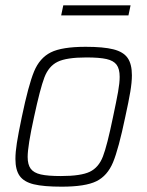

<svg xmlns="http://www.w3.org/2000/svg" viewBox="-20 -694 554 722"><path d="M38 -96Q38 -122 43.5 -157Q49 -192 62 -254Q87 -374 108 -425Q129 -476 171 -497Q213 -518 302 -518Q369 -518 406.5 -508.5Q444 -499 460 -476Q476 -453 476 -411Q476 -385 470 -349Q464 -313 451 -254Q426 -134 405 -83.5Q384 -33 342.5 -12.5Q301 8 212 8Q144 8 107 -1Q70 -10 54 -32.5Q38 -55 38 -96ZM405 -254Q418 -315 424 -348.5Q430 -382 430 -405Q430 -435 418.5 -450.5Q407 -466 380.5 -472Q354 -478 305 -478Q230 -478 196.5 -461.5Q163 -445 147 -403Q131 -361 108 -254Q84 -145 84 -104Q84 -75 95.5 -59.5Q107 -44 133.5 -38Q160 -32 209 -32Q284 -32 317.5 -48Q351 -64 367 -105.5Q383 -147 405 -254ZM210 -636 218 -674H471L463 -636Z"/></svg>

Font: Saira Semi Condensed ExtraLight
Style: Italic
Weight: 200
Width: 4
Italic angle: -12°
Designer: Hector Gatti with collaboration of the Omnibus-Type team
Foundry: Omnibus-Type
Version: Version 1.001; ttfautohint (v1.8)